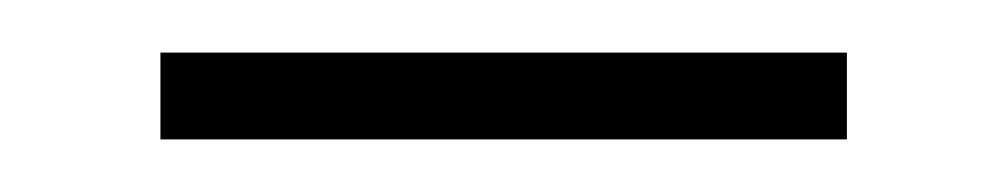

<svg xmlns="http://www.w3.org/2000/svg" viewBox="-20 -312 383 73"><path d="M41 -292H302V-259H41Z"/></svg>

Font: Trirong ExtraLight
Style: Regular
Weight: 275
Designer: Katatrad Team
Foundry: CadsonDemak
Version: Version 1.001